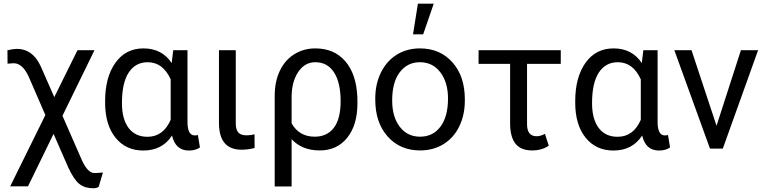

<svg xmlns="http://www.w3.org/2000/svg" viewBox="-20 -798 4109 1031"><path d="M70.8 -535.6Q155.8 -535.6 198.7 -441.9L271.5 -276.4L396 -528.3H487.3L315.4 -176.3L421.9 66.9Q451.7 129.4 484.9 130.9H497.6L532.7 128.4L509.8 205.6Q498 212.9 480 212.9Q435.5 212.9 406.2 189.9Q377 167 346.7 101.6L267.6 -79.1L130.4 202.6H34.7L223.6 -180.2L141.6 -369.1Q106 -458.5 53.7 -458.5L20.5 -456.1L20 -528.3Q53.2 -535.6 70.8 -535.6Z M986.8 -528.3V-139.2Q987.8 -70.8 1025.9 -70.8Q1035.2 -70.8 1042.5 -73.2L1053.7 -6.3Q1030.3 10.3 994.1 10.3Q922.4 10.3 903.8 -70.3Q851.6 10.3 749.5 10.3Q655.8 10.3 600.1 -58.8Q544.4 -127.9 544.4 -247.1V-254.4Q544.4 -383.3 599.6 -460.7Q654.8 -538.1 750.5 -538.1Q849.6 -538.1 901.9 -459.5L910.2 -528.3ZM634.8 -244.1Q634.8 -158.7 670.4 -111.1Q706.1 -63.5 772 -63.5Q856.4 -63.5 896.5 -154.3V-372.1Q855 -463.9 772.9 -463.9Q707.5 -463.9 671.1 -408.4Q634.8 -353 634.8 -244.1Z M1246.1 -528.3V-133.3Q1246.1 -102.5 1259.5 -86.9Q1272.9 -71.3 1304.2 -71.3Q1327.6 -71.3 1346.7 -77.1L1347.2 -3.4Q1313 5.9 1277.3 5.9Q1155.8 5.9 1155.8 -137.7V-528.3Z M1673.3 -538.1Q1774.4 -538.1 1834 -469.2Q1893.6 -400.4 1898.9 -276.4L1899.4 -244.1Q1899.4 -127 1844.7 -58.6Q1790 9.8 1696.8 9.8Q1601.6 9.8 1545.9 -50.8V203.1H1455.1V-283.2Q1455.1 -360.4 1482.7 -418Q1510.3 -475.6 1560.3 -506.8Q1610.4 -538.1 1673.3 -538.1ZM1545.9 -135.7Q1586.4 -64 1669.9 -64Q1735.8 -64 1772.5 -111.6Q1809.1 -159.2 1809.1 -254.4Q1809.1 -354.5 1773.7 -409.2Q1738.3 -463.9 1673.3 -463.9Q1616.2 -463.9 1581.1 -411.1Q1545.9 -358.4 1545.9 -275.9Z M1995.1 -269Q1995.1 -346.7 2025.6 -408.7Q2056.2 -470.7 2110.6 -504.4Q2165 -538.1 2234.9 -538.1Q2342.8 -538.1 2409.4 -463.4Q2476.1 -388.7 2476.1 -264.6V-258.3Q2476.1 -181.2 2446.5 -119.9Q2417 -58.6 2362.1 -24.4Q2307.1 9.8 2235.8 9.8Q2128.4 9.8 2061.8 -64.9Q1995.1 -139.6 1995.1 -262.7ZM2085.9 -258.3Q2085.9 -170.4 2126.7 -117.2Q2167.5 -64 2235.8 -64Q2304.7 -64 2345.2 -117.9Q2385.7 -171.9 2385.7 -269Q2385.7 -356 2344.5 -409.9Q2303.2 -463.9 2234.9 -463.9Q2168 -463.9 2127 -410.6Q2085.9 -357.4 2085.9 -258.3ZM2224.1 -778.3H2309.1L2252.4 -613.8H2197.8Z M2991.2 -455.1H2810.1V-131.3Q2810.1 -66.4 2861.3 -66.4Q2882.3 -66.4 2906.2 -79.1L2926.8 -15.6Q2889.6 9.8 2837.9 9.8Q2776.9 9.8 2748.3 -26.1Q2719.7 -62 2719.2 -133.3V-455.1H2549.8V-528.3H2991.2Z M3511.2 -528.3V-139.2Q3512.2 -70.8 3550.3 -70.8Q3559.6 -70.8 3566.9 -73.2L3578.1 -6.3Q3554.7 10.3 3518.6 10.3Q3446.8 10.3 3428.2 -70.3Q3376 10.3 3273.9 10.3Q3180.2 10.3 3124.5 -58.8Q3068.8 -127.9 3068.8 -247.1V-254.4Q3068.8 -383.3 3124 -460.7Q3179.2 -538.1 3274.9 -538.1Q3374 -538.1 3426.3 -459.5L3434.6 -528.3ZM3159.2 -244.1Q3159.2 -158.7 3194.8 -111.1Q3230.5 -63.5 3296.4 -63.5Q3380.9 -63.5 3420.9 -154.3V-372.1Q3379.4 -463.9 3297.4 -463.9Q3231.9 -463.9 3195.6 -408.4Q3159.2 -353 3159.2 -244.1Z M3827.6 -122.6 3958.5 -528.3H4050.8L3861.3 0H3792.5L3601.1 -528.3H3693.4Z"/></svg>

Font: APIMedia Roboto
Style: Regular
Weight: 400
Designer: Google
Version: Version 2.137; 2017